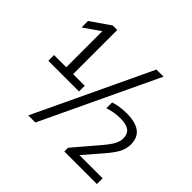

<svg xmlns="http://www.w3.org/2000/svg" viewBox="-196 -1054 1367 1367"><g transform="rotate(45 487.5 -371.0)"><path d="M193.5 -320V-765L217 -745L70 -643V-708L217 -810H262.5V-320ZM70.5 -308V-365.5H379.5V-308ZM244.5 68 659 -808H730.5L316 68ZM607.5 68V31L765 -154Q805 -200.5 822 -232.5Q839 -264.5 839 -294.5Q839 -339.5 811 -360.5Q783 -381.5 724.5 -381.5Q690.5 -381.5 659.2 -376Q628 -370.5 601.5 -361V-419Q627.5 -428.5 661.2 -433.5Q695 -438.5 731.5 -438.5Q818 -438.5 863 -405.2Q908 -372 908 -301Q908 -260 888.2 -221.2Q868.5 -182.5 821.5 -128L686 29L684 10.5H935.5V68Z"/></g></svg>

Font: Encode Sans SemiExpanded
Style: Regular
Weight: 400
Width: 6
Designer: Multiple Designers
Foundry: Impallari Type
Version: Version 3.002